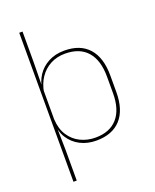

<svg xmlns="http://www.w3.org/2000/svg" viewBox="-153 -752 820 1013"><g transform="rotate(-20 257.0 -246.0)"><path d="M270 9.5Q220 9.5 180.2 -11Q140.5 -31.5 117 -68.5Q93.5 -105.5 93 -155.5H87L98 -172Q101 -117.5 125.2 -80.8Q149.5 -44 187.8 -25.5Q226 -7 271 -7Q351 -7 394 -55.5Q437 -104 437 -196V-288.5Q437 -381 394.2 -429.8Q351.5 -478.5 269.5 -478.5Q223.5 -478.5 187 -459Q150.5 -439.5 127 -404.5Q103.5 -369.5 96 -323L87 -341.5H92.5Q97.5 -384 120.2 -418.8Q143 -453.5 181.5 -474.2Q220 -495 271.5 -495Q361 -495 408.2 -441.8Q455.5 -388.5 455.5 -288.5V-196Q455.5 -96 407.8 -43.2Q360 9.5 270 9.5ZM81 172V-664.5H99.5V-495.5L97.5 -356L98 -346.5V-138L97 -130.5L99.5 0V172Z"/></g></svg>

Font: Anek Latin Thin
Style: Regular
Weight: 250
Designer: Yesha Goshar
Foundry: Ek Type
Version: Version 1.003